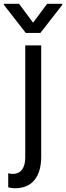

<svg xmlns="http://www.w3.org/2000/svg" viewBox="-56 -784 347 1009"><path d="M44 -764.2 117.9 -664.8 191.8 -764.2H271.3V-758.5L156.2 -610.8H79.5L-35.5 -758.5V-764.2ZM22 205.3Q3.2 205.3 -12.8 200.3V126.4Q-0.7 130 10.7 130Q42.6 130 59.7 107.4Q76.7 84.9 76.7 43.3V-545.5H160.5V39.8Q160.5 117.9 125.4 161.6Q90.2 205.3 22 205.3Z"/></svg>

Font: TID UI
Style: Regular
Weight: 400
Designer: The TID Project Authors
Foundry: Bakken & Bæck
Version: Version 1.001;hotconv 1.0.109;makeotfexe 2.5.65596